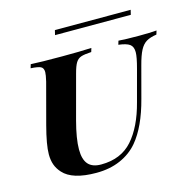

<svg xmlns="http://www.w3.org/2000/svg" viewBox="-110 -854 983 979"><g transform="rotate(-15 382.0 -365.0)"><path d="M501 -79Q464 -35 408 -10.5Q352 14 281 14Q154 14 106 -40Q87 -61 78.5 -85Q70 -109 70 -140Q70 -190 96 -288L153 -502Q161 -536 161 -550Q161 -572 146.5 -579Q132 -586 94 -588L100 -608Q151 -605 265 -605Q359 -605 420 -608L414 -588Q377 -586 359.5 -580Q342 -574 331.5 -557Q321 -540 311 -502L249 -271Q225 -181 225 -124Q225 -71 247 -46Q269 -21 315 -21Q420 -21 480.5 -89Q541 -157 573 -280L617 -444Q633 -503 633 -529Q633 -558 616 -570.5Q599 -583 557 -588L563 -608Q600 -605 670 -605Q729 -605 764 -608L758 -588Q724 -583 704 -571Q684 -559 670 -532.5Q656 -506 643 -456L599 -291Q563 -153 501 -79ZM658 -719H258L264 -744H664Z"/></g></svg>

Font: Playfair Display SC
Style: Bold Italic
Weight: 700
Italic angle: -14°
Designer: Claus Eggers Sørensen
Foundry: Claus Eggers Sørensen
Version: Version 1.200; ttfautohint (v1.6)